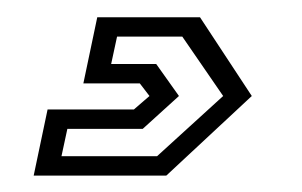

<svg xmlns="http://www.w3.org/2000/svg" viewBox="-20 -34 359 228"><path d="M20 174.5 36.5 96H139L157.5 80L146 65H79L95.5 -13.5H217.5L279 80L177.5 174.5ZM53 151.5H166.5L245 80L196.5 9.5H119L112 42H165.5L192.5 80L149.5 119H60Z"/></svg>

Font: Tourney
Style: Italic
Weight: 400
Italic angle: -12°
Version: Version 1.015